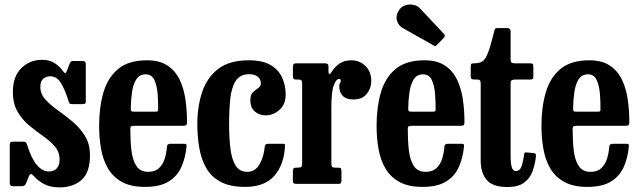

<svg xmlns="http://www.w3.org/2000/svg" viewBox="-20 -793 2756 828"><path d="M275 -359Q257.5 -414 240.2 -439Q223 -464 196.5 -464Q178.5 -464 166.2 -453.2Q154 -442.5 154 -418Q154 -388 175.5 -364.2Q197 -340.5 229 -317.8Q261 -295 292.8 -268.5Q324.5 -242 346.2 -207Q368 -172 368 -123.5Q368 -49.5 331.8 -17.2Q295.5 15 237 15Q198 15 171.5 1.5Q145 -12 124 -35.5Q111.5 -50 104.5 -33L92 -2Q89.5 4 85.5 7Q81.5 10 72.5 10H34.5Q22 10 22 -4.5V-166Q22 -175 24.2 -178.5Q26.5 -182 35 -182H79Q89 -182 91.8 -178.8Q94.5 -175.5 97 -168.5Q115 -109.5 139 -81.5Q163 -53.5 191 -53.5Q212 -53.5 224.5 -66.5Q237 -79.5 237 -104.5Q237 -138 216.5 -161.5Q196 -185 166 -206Q136 -227 106 -251.8Q76 -276.5 55.8 -311.2Q35.5 -346 35.5 -397.5Q35.5 -463 72 -499Q108.5 -535 161 -535Q194.5 -535 216.2 -520.5Q238 -506 251.5 -486.5Q258 -478 261.2 -477.5Q264.5 -477 269 -489L280.5 -519Q283 -525.5 286.5 -527.8Q290 -530 300 -530H337Q350 -530 350 -516V-357.5Q350 -349 347.2 -346.5Q344.5 -344 336 -344H293Q282 -344 279.8 -347.5Q277.5 -351 275 -359Z M407.5 -250Q407.5 -330 426 -394Q444.5 -458 489.5 -495.5Q534.5 -533 614 -533Q668.5 -533 702.5 -510.2Q736.5 -487.5 754.8 -449.2Q773 -411 779.8 -363.5Q786.5 -316 786.5 -266.5Q786.5 -256 783 -253.2Q779.5 -250.5 769 -250.5H557Q548 -250.5 545 -247.5Q542 -244.5 542 -236Q542 -186.5 546.8 -144.8Q551.5 -103 568 -77.5Q584.5 -52 619 -52Q648.5 -52 665.2 -67.5Q682 -83 690 -107.8Q698 -132.5 700 -161Q701 -173 715 -173H773Q781.5 -173 783.2 -170.5Q785 -168 784.5 -162Q780 -112.5 762.2 -72.8Q744.5 -33 707 -10Q669.5 13 605.5 13Q545 13 506.2 -8.2Q467.5 -29.5 446 -66Q424.5 -102.5 416 -150Q407.5 -197.5 407.5 -250ZM558 -311.5H648Q658 -311.5 660 -313Q662 -314.5 662 -321Q662.5 -352.5 659.8 -387.8Q657 -423 645.8 -447.8Q634.5 -472.5 608.5 -472.5Q581.5 -472.5 567.8 -450.8Q554 -429 549.2 -395.2Q544.5 -361.5 544 -326Q544 -317.5 545.8 -314.5Q547.5 -311.5 558 -311.5Z M831 -258.5Q831 -333.5 851.8 -396Q872.5 -458.5 921 -495.8Q969.5 -533 1053 -533Q1113 -533 1147.8 -512Q1182.5 -491 1197.2 -457.2Q1212 -423.5 1212 -385.5Q1212 -342.5 1185 -319Q1158 -295.5 1127 -295.5Q1098 -295.5 1078.8 -312.2Q1059.5 -329 1059.5 -361Q1059.5 -384.5 1071 -395.2Q1082.5 -406 1093.8 -413.5Q1105 -421 1105 -433.5Q1105 -451 1091.8 -462Q1078.5 -473 1055 -473Q1015.5 -473 997 -444.8Q978.5 -416.5 973.2 -368Q968 -319.5 968 -258.5Q968 -196.5 974 -150Q980 -103.5 997 -77.8Q1014 -52 1046.5 -52Q1080.5 -52 1099.2 -84.5Q1118 -117 1122 -162.5Q1122.5 -173 1139 -173H1197.5Q1207 -173 1208 -171.2Q1209 -169.5 1209 -162Q1205 -83 1163.2 -35Q1121.5 13 1036.5 13Q972.5 13 932 -8.5Q891.5 -30 869.8 -67.8Q848 -105.5 839.5 -154.5Q831 -203.5 831 -258.5Z M1283 -430.5Q1283 -442.5 1280 -446.2Q1277 -450 1265.5 -450H1259Q1248 -450 1245.5 -453.5Q1243 -457 1243 -468V-502Q1243 -512.5 1246 -516.2Q1249 -520 1260 -520H1379Q1388 -520 1392.2 -517.5Q1396.5 -515 1396.5 -505.5V-488.5Q1396.5 -461.5 1409.5 -482Q1423.5 -504.5 1444 -518.8Q1464.5 -533 1495 -533Q1529.5 -533 1555.2 -509.2Q1581 -485.5 1581 -443Q1581 -412 1561.5 -388Q1542 -364 1504.5 -364Q1472.5 -364 1457.8 -380Q1443 -396 1443 -421Q1443 -430.5 1446.2 -434.2Q1449.5 -438 1449.5 -444.5Q1449.5 -452.5 1442 -452.5Q1430 -452.5 1419.5 -425.5Q1409 -398.5 1409 -328V-89.5Q1409 -78 1411.8 -74Q1414.5 -70 1426 -70H1439Q1448.5 -70 1450.5 -66.2Q1452.5 -62.5 1452.5 -53V-17Q1452.5 -7 1450.2 -3.5Q1448 0 1438.5 0H1259.5Q1251 0 1247 -2.2Q1243 -4.5 1243 -13V-55.5Q1243 -64.5 1246.5 -67.2Q1250 -70 1258.5 -70H1263Q1275 -70 1279 -73.2Q1283 -76.5 1283 -87.5Z M1604 -250Q1604 -330 1622.5 -394Q1641 -458 1686 -495.5Q1731 -533 1810.5 -533Q1865 -533 1899 -510.2Q1933 -487.5 1951.2 -449.2Q1969.5 -411 1976.2 -363.5Q1983 -316 1983 -266.5Q1983 -256 1979.5 -253.2Q1976 -250.5 1965.5 -250.5H1753.5Q1744.5 -250.5 1741.5 -247.5Q1738.5 -244.5 1738.5 -236Q1738.5 -186.5 1743.2 -144.8Q1748 -103 1764.5 -77.5Q1781 -52 1815.5 -52Q1845 -52 1861.8 -67.5Q1878.5 -83 1886.5 -107.8Q1894.5 -132.5 1896.5 -161Q1897.5 -173 1911.5 -173H1969.5Q1978 -173 1979.8 -170.5Q1981.5 -168 1981 -162Q1976.5 -112.5 1958.8 -72.8Q1941 -33 1903.5 -10Q1866 13 1802 13Q1741.5 13 1702.8 -8.2Q1664 -29.5 1642.5 -66Q1621 -102.5 1612.5 -150Q1604 -197.5 1604 -250ZM1754.5 -311.5H1844.5Q1854.5 -311.5 1856.5 -313Q1858.5 -314.5 1858.5 -321Q1859 -352.5 1856.2 -387.8Q1853.5 -423 1842.2 -447.8Q1831 -472.5 1805 -472.5Q1778 -472.5 1764.2 -450.8Q1750.5 -429 1745.8 -395.2Q1741 -361.5 1740.5 -326Q1740.5 -317.5 1742.2 -314.5Q1744 -311.5 1754.5 -311.5ZM1850 -597 1717 -672Q1698 -682.5 1691.8 -704.5Q1685.5 -726.5 1702 -751Q1711.5 -765 1728.5 -770.2Q1745.5 -775.5 1762.8 -772.2Q1780 -769 1790.5 -757.5L1893.5 -648Q1902.5 -639 1894 -630L1865 -600Q1861 -595.5 1858.2 -594.5Q1855.5 -593.5 1850 -597Z M2291 -116Q2287 -82.5 2276 -53Q2265 -23.5 2239.8 -5Q2214.5 13.5 2168.5 13.5Q2104.5 13.5 2078.8 -17Q2053 -47.5 2053 -101V-432.5Q2053 -442 2050 -446Q2047 -450 2037.5 -450H2027Q2017 -450 2013.5 -452.8Q2010 -455.5 2010 -465.5V-505Q2010 -515.5 2013 -517.8Q2016 -520 2026 -520Q2047 -520 2060 -528Q2073 -536 2084.2 -564.8Q2095.5 -593.5 2111 -656.5Q2113 -665.5 2115.2 -668.8Q2117.5 -672 2129.5 -672H2168Q2182 -672 2182 -657V-537Q2182 -526 2186.2 -523Q2190.5 -520 2200.5 -520H2265Q2274 -520 2277 -517Q2280 -514 2280 -504.5V-462.5Q2280 -454 2276.5 -452Q2273 -450 2264.5 -450H2201.5Q2192 -450 2187 -447Q2182 -444 2182 -433.5V-121Q2182 -89 2186.8 -72.2Q2191.5 -55.5 2205 -55.5Q2222.5 -55.5 2229.8 -77.5Q2237 -99.5 2240.5 -127.5Q2241.5 -136 2246 -135.8Q2250.5 -135.5 2259 -135L2282 -132.5Q2289.5 -131.5 2290.5 -127.8Q2291.5 -124 2291 -116Z M2315 -250Q2315 -330 2333.5 -394Q2352 -458 2397 -495.5Q2442 -533 2521.5 -533Q2576 -533 2610 -510.2Q2644 -487.5 2662.2 -449.2Q2680.5 -411 2687.2 -363.5Q2694 -316 2694 -266.5Q2694 -256 2690.5 -253.2Q2687 -250.5 2676.5 -250.5H2464.5Q2455.5 -250.5 2452.5 -247.5Q2449.5 -244.5 2449.5 -236Q2449.5 -186.5 2454.2 -144.8Q2459 -103 2475.5 -77.5Q2492 -52 2526.5 -52Q2556 -52 2572.8 -67.5Q2589.5 -83 2597.5 -107.8Q2605.5 -132.5 2607.5 -161Q2608.5 -173 2622.5 -173H2680.5Q2689 -173 2690.8 -170.5Q2692.5 -168 2692 -162Q2687.5 -112.5 2669.8 -72.8Q2652 -33 2614.5 -10Q2577 13 2513 13Q2452.5 13 2413.8 -8.2Q2375 -29.5 2353.5 -66Q2332 -102.5 2323.5 -150Q2315 -197.5 2315 -250ZM2465.5 -311.5H2555.5Q2565.5 -311.5 2567.5 -313Q2569.5 -314.5 2569.5 -321Q2570 -352.5 2567.2 -387.8Q2564.5 -423 2553.2 -447.8Q2542 -472.5 2516 -472.5Q2489 -472.5 2475.2 -450.8Q2461.5 -429 2456.8 -395.2Q2452 -361.5 2451.5 -326Q2451.5 -317.5 2453.2 -314.5Q2455 -311.5 2465.5 -311.5Z"/></svg>

Font: Besley* Condensed Semi
Style: Regular
Weight: 600
Width: 3
Designer: Owen Earl
Foundry: indestructible type*
Version: Version 3.000; ttfautohint (v1.8.3)